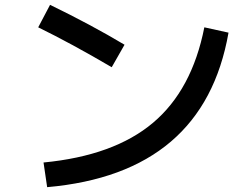

<svg xmlns="http://www.w3.org/2000/svg" viewBox="-20 -759 1040 794"><path d="M138 -646 187 -739Q356 -657 495 -574L442 -481Q275 -579 138 -646ZM825 -646 925 -624Q823 -42 175 15L160 -87Q451 -115 612.5 -251Q774 -387 825 -646Z"/></svg>

Font: M PLUS 1p Medium
Style: Regular
Weight: 500
Version: Version 1.062